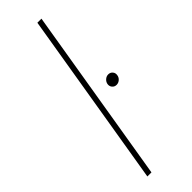

<svg xmlns="http://www.w3.org/2000/svg" viewBox="-249 -738 749 749"><g transform="rotate(-45 125.5 -364.0)"><path d="M188 -727.5 67.4 0H44.9L165.5 -727.5ZM212.9 -337.4Q201.7 -337.4 194.8 -345.7Q188 -354 189.9 -365.2Q191.9 -375.5 200.2 -382.6Q208.5 -389.6 218.3 -389.6Q229.5 -389.6 236.3 -381.6Q243.2 -373.5 241.2 -362.3Q239.7 -351.6 231.4 -344.5Q223.1 -337.4 212.9 -337.4Z"/></g></svg>

Font: Inter 18pt Thin
Style: Italic
Weight: 250
Italic angle: -9.3988°
Version: Version 4.001;git-66647c0bb